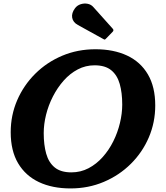

<svg xmlns="http://www.w3.org/2000/svg" viewBox="-20 -1041 930 1076"><path d="M400.5 -995Q380 -967.5 384.5 -941.8Q389 -916 416.5 -901L559.5 -822Q565 -818.5 567.8 -819.5Q570.5 -820.5 574.5 -825L611.5 -863Q620 -872 611 -881L504 -1000.5Q491 -1016 471 -1019.8Q451 -1023.5 431.8 -1017.2Q412.5 -1011 400.5 -995ZM515 -765 510 -675Q569.5 -675 603.2 -647.5Q637 -620 651 -570.5Q665 -521 665 -455Q665 -405 652.2 -351.8Q639.5 -298.5 615 -249.2Q590.5 -200 555.5 -160.8Q520.5 -121.5 476.2 -98.2Q432 -75 380 -75L375 15Q475.5 15 562 -21.8Q648.5 -58.5 713.2 -122.8Q778 -187 814 -271Q850 -355 850 -450Q850 -554 808.8 -624.2Q767.5 -694.5 692 -729.8Q616.5 -765 515 -765ZM375 15 380 -75Q320.5 -75 286.8 -102.5Q253 -130 239 -179.5Q225 -229 225 -295Q225 -345 238.2 -398.2Q251.5 -451.5 276.8 -500.8Q302 -550 337 -589.5Q372 -629 415.8 -652Q459.5 -675 510 -675L515 -765Q414.5 -765 328.2 -728.5Q242 -692 177.2 -627.5Q112.5 -563 76.2 -479Q40 -395 40 -300Q40 -196 81.5 -126Q123 -56 198.2 -20.5Q273.5 15 375 15Z"/></svg>

Font: Besley
Style: Bold Italic
Weight: 700
Italic angle: -13°
Designer: Owen Earl
Foundry: indestructible type*
Version: Version 2.001